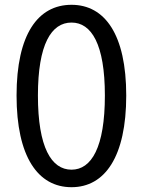

<svg xmlns="http://www.w3.org/2000/svg" viewBox="-20 -767 595 800"><path d="M278 13C417 13 506 -114 506 -369C506 -623 417 -747 278 -747C138 -747 49 -624 49 -369C49 -114 138 13 278 13ZM278 -60C194 -60 138 -153 138 -369C138 -583 194 -673 278 -673C361 -673 417 -583 417 -369C417 -153 361 -60 278 -60Z"/></svg>

Font: Source Han Sans CN Regular
Style: Regular
Weight: 400
Designer: Ryoko NISHIZUKA (kana & ideographs); Paul D. Hunt (Latin, Greek & Cyrillic); Wenlong ZHANG (bopomofo); Sandoll Communica
Foundry: Adobe Systems Incorporated
Version: Version 1.004;PS 1.004;hotconv 1.0.82;makeotf.lib2.5.63406